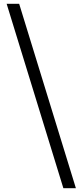

<svg xmlns="http://www.w3.org/2000/svg" viewBox="-20 -813 432 1012"><path d="M314 179H380L81 -793H15Z"/></svg>

Font: Source Han Sans CN Regular
Style: Regular
Weight: 400
Designer: Ryoko NISHIZUKA (kana & ideographs); Paul D. Hunt (Latin, Greek & Cyrillic); Wenlong ZHANG (bopomofo); Sandoll Communica
Foundry: Adobe Systems Incorporated
Version: Version 1.004;PS 1.004;hotconv 1.0.82;makeotf.lib2.5.63406